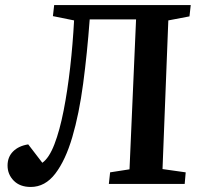

<svg xmlns="http://www.w3.org/2000/svg" viewBox="-20 -730 791 762"><path d="M520 -653H336Q326 -518 310 -398Q294 -278 267 -186Q240 -94 199.5 -41Q159 12 102 12Q59 12 34.5 -13Q10 -38 10 -73Q10 -107 32 -129Q54 -151 92 -157L148 -84Q175 -103 196 -157.5Q217 -212 232.5 -291Q248 -370 258.5 -462.5Q269 -555 274 -649L190 -666L195 -710H737L732 -665L648 -649L625 -59L717 -46L713 0H412L417 -46L494 -58Z"/></svg>

Font: Literata 36pt SemiBold
Style: Italic
Weight: 600
Italic angle: -2°
Designer: Latin by Veronika Burian and Jose Scaglione. Greek by Irene Vlachou. Cyrillic by Vera Evstafieva
Foundry: TypeTogether
Version: Version 3.002